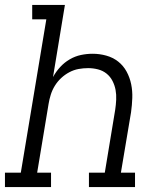

<svg xmlns="http://www.w3.org/2000/svg" viewBox="-33 -755 653 775"><path d="M-13 0V-58H51L154 -677H97V-735H229L181 -444Q193 -466 210 -484.5Q227 -503 248.5 -515.5Q270 -528 293.5 -533Q317 -538 341 -538Q369 -538 396 -530.5Q423 -523 444 -506.5Q465 -490 478 -466Q491 -442 496.5 -415Q502 -388 501 -359.5Q500 -331 496 -302L455 -58H512V0H326V-58H390L432 -312Q435 -332 436 -352.5Q437 -373 433.5 -392Q430 -411 421 -428.5Q412 -446 397 -458Q382 -470 362.5 -475Q343 -480 323 -480Q323 -480 323 -480Q323 -480 323 -480Q303 -480 284 -476.5Q265 -473 247 -463.5Q229 -454 214 -440Q199 -426 188.5 -409Q178 -392 172 -373Q166 -354 163 -335L117 -58H173V0Z"/></svg>

Font: Iosevka Slab LtExObl
Style: Regular
Weight: 300
Width: 7
Italic angle: -9°
Monospace: yes
Designer: Belleve Invis
Foundry: Belleve Invis
Version: Version 11.1.0; ttfautohint (v1.8.3)